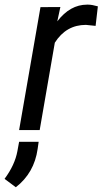

<svg xmlns="http://www.w3.org/2000/svg" viewBox="-67 -559 441 825"><path d="M353.5 -531.7C336.4 -536.6 322.3 -539.1 311.5 -539.1C310.1 -539.1 309.1 -539.1 307.6 -539.1C258.3 -539.1 215.8 -515.1 179.2 -467.3L192.4 -528.8L106.9 -528.3L15.1 0H103.5L168.5 -375.5C201.2 -426.8 245.6 -452.1 302.2 -452.1L343.8 -447.8ZM1 245.6C53.7 204.6 85 149.9 94.7 81.1L99.1 50.3H15.1L7.8 90.3C0.5 129.9 -17.6 169.4 -47.4 209.5Z"/></svg>

Font: Roboto
Style: Italic
Weight: 400
Italic angle: -12°
Designer: Google
Version: Version 2.137; 2017